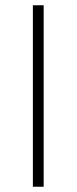

<svg xmlns="http://www.w3.org/2000/svg" viewBox="-20 -710 291 730"><path d="M146 -690H105V0H146Z"/></svg>

Font: Exo 2 Extra Light
Style: Regular
Weight: 250
Designer: Natanael Gama
Version: Version 1.001;PS 001.001;hotconv 1.0.88;makeotf.lib2.5.64775